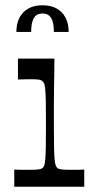

<svg xmlns="http://www.w3.org/2000/svg" viewBox="-20 -707 357 727"><path d="M34 0V-65Q49 -64 62 -64Q75 -64 87 -64Q115 -64 126 -65.5Q137 -67 141 -71Q146 -75 148 -81.5Q150 -88 151.5 -105Q153 -122 153.5 -153Q154 -184 154 -236Q154 -287 153.5 -318Q153 -349 151.5 -365.5Q150 -382 148 -389Q146 -396 141 -399Q137 -404 127 -405.5Q117 -407 92 -407Q82 -407 71.5 -406.5Q61 -406 48 -406V-485H186Q186 -463 185.5 -431Q185 -399 184.5 -365Q184 -331 184 -301Q184 -271 184 -251Q184 -193 184.5 -159Q185 -125 186.5 -107Q188 -89 190.5 -82Q193 -75 197 -71Q202 -67 212.5 -65.5Q223 -64 252 -64Q262 -64 273.5 -64Q285 -64 299 -65V0ZM42 -586Q42 -617 53.5 -639.5Q65 -662 87 -674.5Q109 -687 141 -687Q173 -687 195 -674.5Q217 -662 228.5 -639.5Q240 -617 240 -586H184Q184 -622 173.5 -639Q163 -656 141 -656Q119 -656 108.5 -639Q98 -622 98 -586Z"/></svg>

Font: Ojuju Medium
Style: Regular
Weight: 500
Designer: Chisaokwu Joboson, Mirko Velimirovic
Foundry: Udi Foundry
Version: Version 1.000